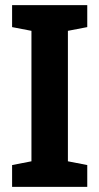

<svg xmlns="http://www.w3.org/2000/svg" viewBox="-20 -731 389 751"><path d="M245.6 -610.4V-100.1L321.3 -85.4V0H27.3V-85.4L103 -100.1V-610.4L27.3 -625V-710.9H321.3V-625Z"/></svg>

Font: Battambang
Style: Bold
Weight: 700
Designer: Danh Hong
Version: Version 8.002; ttfautohint (v1.8.3)